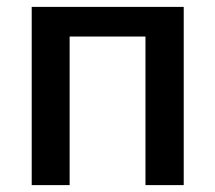

<svg xmlns="http://www.w3.org/2000/svg" viewBox="-20 -509 625 557"><path d="M402 28V-403H182V28H72V-489H513V28Z"/></svg>

Font: Gmarket Sans TTF Medium
Style: Regular
Weight: 500
Designer: Creative Director : Sungho Lee; Art Director : Kiwoong Choi; Project Manager : Sori Yang, Jongwook Yoon; Font Designer :
Foundry: Sandoll Inc.
Version: Version 1.000;hotconv 1.0.109;makeotfexe 2.5.65596